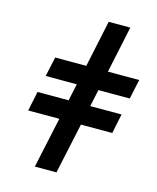

<svg xmlns="http://www.w3.org/2000/svg" viewBox="-114 -839 750 918"><g transform="rotate(15 261.0 -380.0)"><path d="M147 0 201 -251H47L67 -348H221L239 -432H85L106 -529H260L309 -760H416L367 -529H522L501 -432H346L328 -348H483L463 -251H308L254 0Z"/></g></svg>

Font: Noto IKEA Latin
Style: Bold Italic
Weight: 700
Italic angle: -12°
Designer: Monotype Design Team
Foundry: Monotype Imaging Inc.
Version: Version 1.0